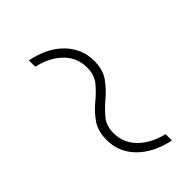

<svg xmlns="http://www.w3.org/2000/svg" viewBox="6 -626 552 552"><g transform="rotate(45 282.0 -350.0)"><path d="M393 -282Q357 -282 333.5 -298.5Q310 -315 292.5 -336.5Q275 -358 255.5 -374Q236 -390 206 -390Q166 -390 138 -362Q110 -334 99 -286H73Q86 -349 122 -383.5Q158 -418 207 -418Q243 -418 266 -401.5Q289 -385 307 -363.5Q325 -342 344.5 -326Q364 -310 393 -310Q433 -310 461.5 -338.5Q490 -367 501 -414H527Q513 -351 477.5 -316.5Q442 -282 393 -282Z"/></g></svg>

Font: Montserrat ExtraLight
Style: Italic
Weight: 200
Italic angle: -11.3°
Designer: Julieta Ulanovsky
Foundry: Julieta Ulanovsky
Version: Version 9.000; ttfautohint (v1.8.4.7-5d5b)